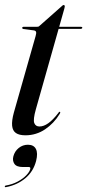

<svg xmlns="http://www.w3.org/2000/svg" viewBox="-22 -544 356 784"><path d="M115.5 -420 73 -425.5Q70.5 -426.5 69.5 -427.5Q68.5 -428.5 68.5 -430Q68.5 -432 70.2 -433.2Q72 -434.5 74 -434.5H128Q132 -434.5 134.5 -435.2Q137 -436 140 -439L230.5 -519Q232.5 -521 234.2 -522.2Q236 -523.5 238.5 -523.5Q240 -523.5 241.2 -522Q242.5 -520.5 242.5 -518.5Q242.5 -517 242 -514.8Q241.5 -512.5 240.5 -508L124.5 -98Q112.5 -55.5 118 -41.5Q123.5 -27.5 139 -27.5Q156.5 -27.5 175.2 -40.8Q194 -54 216 -82.5Q218 -86 219.8 -87Q221.5 -88 222.5 -87.5Q224 -87 224 -84.8Q224 -82.5 221.5 -78.5Q210 -59.5 195 -43.8Q180 -28 162.2 -16Q144.5 -4 124.2 2.2Q104 8.5 82 8.5Q56.5 8.5 43 -0.8Q29.5 -10 27.5 -30.5Q25.5 -51 34.5 -84L123.5 -397Q127 -409 125.2 -414Q123.5 -419 115.5 -420ZM198 -426 202.5 -434.5H309Q314 -434.5 314 -431Q314 -428.5 311.8 -427.2Q309.5 -426 306 -426ZM71.5 138Q45.5 138 36.8 125Q28 112 32.5 94.5Q38 73.5 54.5 60.2Q71 47 92 47Q115.5 47 124.5 64Q133.5 81 125.5 113Q114 157 81 184.2Q48 211.5 3 220Q0.5 220.5 -1 220Q-2.5 219.5 -2.5 218Q-2.5 216.5 -1.5 215.2Q-0.5 214 2 213.5Q28.5 209 50 197.5Q71.5 186 85 172Q98.5 158 101.5 146.5Q103.5 138 96 138Z"/></svg>

Font: Fraunces 120pt
Style: Italic
Weight: 400
Italic angle: -16°
Version: Version 1.000;[b76b70a41]